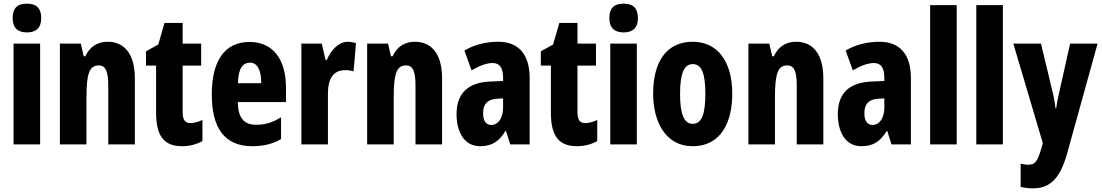

<svg xmlns="http://www.w3.org/2000/svg" viewBox="-20 -788 6014 1048"><path d="M127 -768C73 -768 49 -742 49 -689C49 -637 76 -611 127 -611C178 -611 205 -637 205 -689C205 -741 181 -768 127 -768ZM199 -550H54V0H199Z M568 -560C511 -560 470 -533 446 -481H437L421 -550H307V0H452V-258C452 -386 468 -431 519 -431C560 -431 571 -392 571 -317V0H716V-361C716 -489 662 -560 568 -560Z M1019 -116C989 -116 977 -136 977 -175V-430H1078V-550H977V-663H878L844 -545L777 -508V-430H832V-172C832 -49 873 10 974 10C1016 10 1052 0 1085 -18V-133C1060 -122 1038 -116 1019 -116Z M1342 -559C1206 -559 1136 -456 1136 -272C1136 -94 1202 10 1357 10C1417 10 1469 -2 1514 -29V-148C1466 -118 1426 -107 1378 -107C1311 -107 1279 -145 1278 -231H1541V-309C1541 -466 1469 -559 1342 -559ZM1345 -446C1383 -446 1406 -408 1406 -334H1279C1280 -415 1306 -446 1345 -446Z M1878 -560C1825 -560 1784 -509 1764 -461H1757L1736 -550H1625V0H1770V-279C1770 -358 1800 -405 1863 -405C1882 -405 1897 -403 1910 -398L1923 -553C1904 -558 1891 -560 1878 -560Z M2245 -560C2188 -560 2147 -533 2123 -481H2114L2098 -550H1984V0H2129V-258C2129 -386 2145 -431 2196 -431C2237 -431 2248 -392 2248 -317V0H2393V-361C2393 -489 2339 -560 2245 -560Z M2700 -560C2630 -560 2566 -543 2515 -512L2554 -404C2600 -431 2638 -444 2669 -444C2708 -444 2726 -417 2726 -364V-346L2656 -343C2537 -338 2472 -281 2472 -165C2472 -76 2508 10 2601 10C2667 10 2704 -17 2739 -73H2742L2765 0H2871V-362C2871 -494 2808 -560 2700 -560ZM2692 -249 2726 -251V-201C2726 -143 2699 -106 2662 -106C2633 -106 2617 -127 2617 -171C2617 -221 2642 -246 2692 -249Z M3174 -116C3144 -116 3132 -136 3132 -175V-430H3233V-550H3132V-663H3033L2999 -545L2932 -508V-430H2987V-172C2987 -49 3028 10 3129 10C3171 10 3207 0 3240 -18V-133C3215 -122 3193 -116 3174 -116Z M3384 -768C3330 -768 3306 -742 3306 -689C3306 -637 3333 -611 3384 -611C3435 -611 3462 -637 3462 -689C3462 -741 3438 -768 3384 -768ZM3456 -550H3311V0H3456Z M3977 -276C3977 -458 3892 -560 3762 -560C3609 -560 3545 -439 3545 -276C3545 -126 3612 10 3760 10C3921 10 3977 -129 3977 -276ZM3692 -274C3692 -386 3713 -438 3761 -438C3811 -438 3830 -385 3830 -276C3830 -166 3811 -112 3761 -112C3713 -112 3692 -167 3692 -274Z M4326 -560C4269 -560 4228 -533 4204 -481H4195L4179 -550H4065V0H4210V-258C4210 -386 4226 -431 4277 -431C4318 -431 4329 -392 4329 -317V0H4474V-361C4474 -489 4420 -560 4326 -560Z M4781 -560C4711 -560 4647 -543 4596 -512L4635 -404C4681 -431 4719 -444 4750 -444C4789 -444 4807 -417 4807 -364V-346L4737 -343C4618 -338 4553 -281 4553 -165C4553 -76 4589 10 4682 10C4748 10 4785 -17 4820 -73H4823L4846 0H4952V-362C4952 -494 4889 -560 4781 -560ZM4773 -249 4807 -251V-201C4807 -143 4780 -106 4743 -106C4714 -106 4698 -127 4698 -171C4698 -221 4723 -246 4773 -249Z M5202 0V-760H5057V0Z M5454 0V-760H5309V0Z M5511 -550 5672 -7 5666 15C5643 95 5631 111 5591 111C5578 111 5564 109 5551 105V232C5572 237 5593 240 5617 240C5712 240 5767 187 5806 45L5971 -550H5821L5764 -295C5754 -253 5748 -222 5745 -197H5741C5739 -224 5732 -261 5723 -296L5662 -550Z"/></svg>

Font: Noto Sans Myanmar ExtraCondensed ExtraBold
Style: Regular
Weight: 800
Width: 2
Designer: Monotype Design Team
Foundry: Monotype Imaging Inc.
Version: Version 2.107